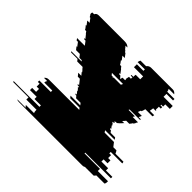

<svg xmlns="http://www.w3.org/2000/svg" viewBox="-133 -751 931 931"><g transform="rotate(45 333.0 -285.5)"><path d="M666 -54H490V-49H596V-34H666V-27Q666 -19 662 -14H606Q602 -7 597 -4H538Q533 0 524 0H88Q79 0 74 -4H132Q127 -7 123 -14H179Q176 -20 176 -27V-34H106V-49H0V-54H176V-64H132V-79H86V-94H113V-114H97V-134H85V-144H164V-154H109Q109 -162 114 -169H92Q100 -180 114 -180H323L316 -189H252L244 -199H311L303 -209H272L264 -219H258L254 -224H262L250 -239H253L245 -249H244L240 -254H244L241 -259H233L229 -264H238L218 -289H204L192 -304H213L201 -319H204L196 -329H195L187 -339H150L142 -349H98L94 -354H165L161 -359H145L133 -374H107L95 -389H100L85 -409H76L69 -419H122L107 -439H98L94 -444H101L85 -464H84L77 -474H69L65 -479H66L54 -494H59L44 -514H60L45 -534H41L39 -537Q38 -539 37 -540.5Q36 -542 35 -544H34Q32 -548 32 -551Q32 -555 34 -559H46Q51 -571 66 -571H243Q255 -571 262.5 -567.5Q270 -564 274 -559H261Q266 -554 267 -552L273 -544H275L283 -534H286L301 -514H285L300 -494H295L306 -479H305L309 -474H317L325 -464H326L341 -444H334L338 -439H346L357 -426Q358 -429 359 -432Q360 -435 361 -439H378L380 -444H376Q377 -449 378 -454Q379 -459 380 -464H393L394 -474H382V-479H395Q395 -483 395 -486.5Q395 -490 396 -494H427V-514H364V-534H409V-544H359Q361 -555 364 -559H402Q411 -571 425 -571H574Q586 -571 595 -559H557Q562 -552 562 -544H612V-534H567V-514H630V-494H599V-479H586V-474H598V-464H585V-463Q585 -459 585 -454Q585 -449 584 -444H588V-439H571L568 -419H598Q597 -417 597 -414Q597 -411 596 -409H547Q546 -404 544.5 -399Q543 -394 541 -389H537L531 -374H558Q557 -370 555 -366.5Q553 -363 551 -359H567Q567 -358 565 -354H494L492 -349H536L530 -339H567L561 -329H562L556 -319H553Q551 -315 548 -311.5Q545 -308 542 -304H521Q518 -300 515 -296.5Q512 -293 508 -289H523Q522 -288 520.5 -287Q519 -286 518 -284Q508 -272 497 -264H488L482 -259H490L484 -254H479L478 -253L481 -249H483L490 -239H487L498 -224H491L495 -219H501L509 -209H540L547 -199H481L488 -189H552L562 -176Q566 -172 567 -169H589Q594 -162 597 -154H652Q654 -148 654 -144H575V-134H587V-114H603V-94H576V-79H622V-64H666ZM308 -419 316 -409H324L327 -405L330 -409H379Q381 -411 382 -414Q383 -417 384 -419Z"/></g></svg>

Font: Rubik Glitch
Style: Regular
Weight: 400
Designer: Hubert and Fischer, NaN
Foundry: Hubert and Fischer, NaN
Version: Version 2.200